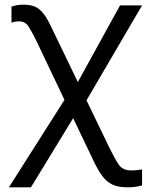

<svg xmlns="http://www.w3.org/2000/svg" viewBox="-20 -559 634 819"><path d="M18 240 255 -133 136 -383Q117 -422 102.5 -445Q88 -468 62 -468Q43 -468 29 -462V-531Q40 -534 50 -536.5Q60 -539 81 -539Q111 -539 130.5 -530Q150 -521 166.5 -499.5Q183 -478 201 -439L312 -209L492 -536H586L349 -131L449 76Q471 121 487.5 144.5Q504 168 541 168Q554 168 565.5 166.5Q577 165 586 164V232Q575 235 560 237.5Q545 240 524 240Q485 240 460 228.5Q435 217 416.5 192Q398 167 379 127L292 -55L112 240Z"/></svg>

Font: Go Noto Kurrent-Regular
Style: Regular
Weight: 400
Designer: Monotype Design Team
Foundry: Monotype Imaging Inc.
Version: Version 2.012; ttfautohint (v1.8.4.7-5d5b)